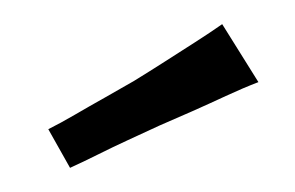

<svg xmlns="http://www.w3.org/2000/svg" viewBox="-20 -756 244 159"><path d="M38 -617 20 -649Q30 -654 42 -661Q54 -668 66.5 -675Q79 -682 91 -689Q104 -697 116.5 -705Q129 -713 141.5 -721Q154 -729 164 -736L194 -688Q181 -683 167 -676.5Q153 -670 139.5 -664Q126 -658 112 -652Q99 -646 86 -640Q73 -634 61 -628Q49 -622 38 -617Z"/></svg>

Font: Truculenta Light
Style: Regular
Weight: 300
Version: Version 1.002